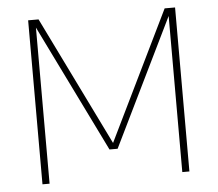

<svg xmlns="http://www.w3.org/2000/svg" viewBox="-48 -697 852 751"><g transform="rotate(-5 377.5 -322.0)"><path d="M116.9 0V-612.9L362 -112.9H393.9L638 -612.9V0H665.9V-643.9H625L378.1 -137.1L129.9 -643.9H89V0Z"/></g></svg>

Font: Arad-VF Thin Dots1
Style: Regular
Weight: 100
Designer: Mohammad Darvishi
Version: Version 1.000;August 30, 2024;FontCreator 15.0.0.2992 64-bit